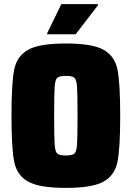

<svg xmlns="http://www.w3.org/2000/svg" viewBox="-20 -908 642 936"><path d="M36 -344Q36 -501 49 -567.5Q62 -634 116.5 -665Q171 -696 301 -696Q431 -696 485.5 -665Q540 -634 553 -567.5Q566 -501 566 -344Q566 -187 553 -120.5Q540 -54 485.5 -23Q431 8 301 8Q171 8 116.5 -23Q62 -54 49 -120.5Q36 -187 36 -344ZM358 -344Q358 -449 355.5 -484.5Q353 -520 342.5 -529Q332 -538 301 -538Q270 -538 259.5 -529Q249 -520 246.5 -485Q244 -450 244 -344Q244 -238 246.5 -203Q249 -168 259.5 -159Q270 -150 301 -150Q332 -150 342.5 -159Q353 -168 355.5 -203.5Q358 -239 358 -344ZM210 -741V-746L279 -888H458V-883L349 -741Z"/></svg>

Font: Saira Semi Condensed Black
Style: Regular
Weight: 900
Width: 4
Designer: Hector Gatti with collaboration of the Omnibus-Type team
Foundry: Omnibus-Type
Version: Version 1.001; ttfautohint (v1.8)